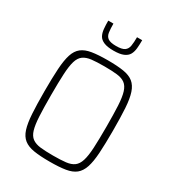

<svg xmlns="http://www.w3.org/2000/svg" viewBox="-214 -1026 1051 1156"><g transform="rotate(30 312.0 -448.0)"><path d="M312 8Q246 8 202.5 1Q159 -6 133 -26.5Q107 -47 94.5 -86Q82 -125 78 -188Q74 -251 74 -344Q74 -437 78 -500Q82 -563 94.5 -602Q107 -641 133 -661.5Q159 -682 202.5 -689Q246 -696 312 -696Q378 -696 421.5 -689Q465 -682 490.5 -661.5Q516 -641 529 -602Q542 -563 546 -500Q550 -437 550 -344Q550 -251 546 -188Q542 -125 529 -86Q516 -47 490.5 -26.5Q465 -6 421.5 1Q378 8 312 8ZM312 -34Q365 -34 400 -38Q435 -42 456 -57.5Q477 -73 487.5 -106.5Q498 -140 501 -197.5Q504 -255 504 -344Q504 -433 501 -490.5Q498 -548 487.5 -581.5Q477 -615 456 -630.5Q435 -646 400 -650Q365 -654 312 -654Q258 -654 223.5 -650Q189 -646 167.5 -630.5Q146 -615 136 -581.5Q126 -548 123 -490.5Q120 -433 120 -344Q120 -255 123 -197.5Q126 -140 136 -106.5Q146 -73 167.5 -57.5Q189 -42 223.5 -38Q258 -34 312 -34ZM311 -763Q268 -763 243.5 -773.5Q219 -784 209 -802.5Q199 -821 196.5 -847Q194 -873 194 -904H230Q230 -868 233.5 -843.5Q237 -819 254 -807Q271 -795 311 -795Q351 -795 368.5 -807Q386 -819 390 -843.5Q394 -868 394 -904H430Q430 -873 427.5 -847Q425 -821 414.5 -802.5Q404 -784 379.5 -773.5Q355 -763 311 -763Z"/></g></svg>

Font: Saira SemiCondensed ExtraLight
Style: Regular
Weight: 250
Width: 4
Designer: Hector Gatti with collaboration of the Omnibus-Type team
Foundry: Omnibus-Type
Version: Version 1.101